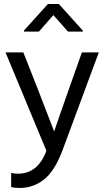

<svg xmlns="http://www.w3.org/2000/svg" viewBox="-20 -770 533 964"><path d="M212.9 -13.2Q170.9 102.1 69.8 102.1Q51.3 102.1 36.1 98.1V168.9Q52.2 173.8 78.1 173.8Q147 173.8 200.4 131.8Q253.9 89.8 293 -13.2L476.1 -506.8H391.1L332 -339.8Q259.8 -135.7 252 -109.9L163.1 -339.8L97.2 -506.8H7.8ZM396 -616.2 275.4 -750H220.7L100.6 -617.2V-611.3H175.3L248 -694.3L321.3 -611.3H396Z"/></svg>

Font: FAU Chimera
Style: Regular
Weight: 400
Version: Version 1.002;hotconv 1.0.117;makeotfexe 2.5.65602